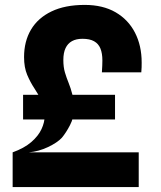

<svg xmlns="http://www.w3.org/2000/svg" viewBox="-20 -762 654 782"><path d="M31.5 0V-141.5Q78.5 -158.5 107.2 -183.2Q136 -208 149 -236Q162 -264 162 -290Q162 -325 149.2 -351.2Q136.5 -377.5 120 -402.2Q103.5 -427 90.8 -457Q78 -487 78 -529.5Q78 -593.5 106.2 -641.2Q134.5 -689 189.8 -715.5Q245 -742 325 -742Q399 -742 450.8 -712Q502.5 -682 529.8 -629Q557 -576 557 -507.5Q557 -498 556.8 -488Q556.5 -478 555.5 -467.5H395Q396 -484 396.5 -495Q397 -506 397 -515.5Q397 -545 389 -564.5Q381 -584 363.2 -594Q345.5 -604 316 -604Q290.5 -604 273.2 -594.5Q256 -585 247 -566Q238 -547 238 -517.5Q238 -488.5 244.5 -466.8Q251 -445 259.5 -424.2Q268 -403.5 274.5 -378Q281 -352.5 281 -316Q281 -283 265.2 -252.5Q249.5 -222 232 -201Q213.5 -181 175.5 -163Q137.5 -145 97 -141.5ZM31.5 0V-141.5H545V0ZM74 -275.5V-376H448.5V-275.5Z"/></svg>

Font: Spline Sans
Style: Regular
Weight: 400
Designer: Eben Sorkin, Mirko Velimirovic
Foundry: Sorkin Type
Version: Version 1.001